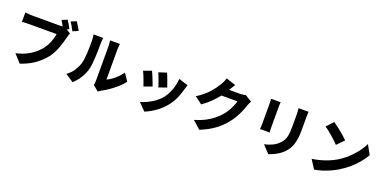

<svg xmlns="http://www.w3.org/2000/svg" viewBox="-11 -1894 6022 3016"><g transform="rotate(20 3000.0 -386.5)"><path d="M760 -846Q774 -826 788 -802Q802 -778 815 -755Q828 -732 836 -714L745 -676Q735 -697 722.5 -719.5Q710 -742 697 -765Q684 -788 670 -809ZM903 -872Q916 -853 931 -828.5Q946 -804 959.5 -780Q973 -756 982 -739L891 -700Q875 -731 854 -769Q833 -807 812 -835ZM867 -655Q860 -640 854 -618.5Q848 -597 843 -581Q834 -545 821.5 -500Q809 -455 791 -406Q773 -357 748.5 -308.5Q724 -260 693 -217Q647 -158 586.5 -105Q526 -52 451.5 -10Q377 32 288 61L168 -71Q268 -94 340.5 -129.5Q413 -165 466.5 -209.5Q520 -254 560 -304Q593 -345 615.5 -392Q638 -439 653 -486Q668 -533 674 -574Q659 -574 625.5 -574Q592 -574 547.5 -574Q503 -574 454.5 -574Q406 -574 360.5 -574Q315 -574 278 -574Q241 -574 221 -574Q185 -574 150.5 -572.5Q116 -571 96 -569V-726Q112 -724 134.5 -722Q157 -720 181 -718.5Q205 -717 221 -717Q238 -717 267.5 -717Q297 -717 335 -717Q373 -717 414 -717Q455 -717 495.5 -717Q536 -717 571.5 -717Q607 -717 634 -717Q661 -717 673 -717Q689 -717 713 -718.5Q737 -720 758 -725Z M1497 -23Q1501 -38 1503 -58.5Q1505 -79 1505 -101Q1505 -112 1505 -145Q1505 -178 1505 -224Q1505 -270 1505 -324Q1505 -378 1505 -433Q1505 -488 1505 -537Q1505 -586 1505 -623.5Q1505 -661 1505 -679Q1505 -715 1501 -741.5Q1497 -768 1497 -769H1661Q1661 -768 1657.5 -741Q1654 -714 1654 -678Q1654 -660 1654 -627.5Q1654 -595 1654 -553Q1654 -511 1654 -464.5Q1654 -418 1654 -373Q1654 -328 1654 -287.5Q1654 -247 1654 -216.5Q1654 -186 1654 -171Q1694 -188 1735.5 -217.5Q1777 -247 1816.5 -286.5Q1856 -326 1889 -372L1973 -250Q1933 -198 1874.5 -145.5Q1816 -93 1753.5 -50Q1691 -7 1635 22Q1618 32 1607.5 40Q1597 48 1589 53ZM1032 -40Q1099 -87 1140.5 -151.5Q1182 -216 1201 -278Q1212 -309 1218 -357Q1224 -405 1227 -460Q1230 -515 1230.5 -570Q1231 -625 1231 -671Q1231 -703 1228 -726Q1225 -749 1220 -768H1383Q1383 -767 1381 -752.5Q1379 -738 1377 -716.5Q1375 -695 1375 -673Q1375 -627 1374 -568.5Q1373 -510 1370 -449Q1367 -388 1361.5 -333.5Q1356 -279 1346 -241Q1323 -155 1277.5 -81.5Q1232 -8 1167 50Z M2511 -599Q2519 -583 2530.5 -553Q2542 -523 2554.5 -489.5Q2567 -456 2577.5 -426.5Q2588 -397 2594 -379L2462 -333Q2457 -352 2447 -381Q2437 -410 2425 -442.5Q2413 -475 2401 -505.5Q2389 -536 2380 -556ZM2882 -522Q2873 -495 2867 -476.5Q2861 -458 2856 -441Q2837 -368 2804.5 -293.5Q2772 -219 2721 -153Q2651 -63 2562 0.5Q2473 64 2384 99L2268 -20Q2322 -35 2383.5 -64Q2445 -93 2502.5 -135Q2560 -177 2601 -229Q2635 -271 2661.5 -327Q2688 -383 2705 -446Q2722 -509 2726 -572ZM2279 -546Q2289 -525 2302 -495.5Q2315 -466 2328 -432.5Q2341 -399 2353 -368.5Q2365 -338 2372 -316L2237 -266Q2231 -286 2219.5 -318Q2208 -350 2194.5 -385Q2181 -420 2168 -450.5Q2155 -481 2146 -498Z M3907 -621Q3898 -606 3888 -585.5Q3878 -565 3871 -544Q3858 -502 3834.5 -446Q3811 -390 3777 -330Q3743 -270 3697 -213Q3625 -125 3529.5 -55Q3434 15 3293 72L3162 -45Q3267 -77 3341 -116Q3415 -155 3469 -199Q3523 -243 3566 -292Q3599 -329 3627.5 -376.5Q3656 -424 3676 -471.5Q3696 -519 3703 -553H3375L3425 -678Q3439 -678 3468 -678Q3497 -678 3532.5 -678Q3568 -678 3603 -678Q3638 -678 3665 -678Q3692 -678 3701 -678Q3726 -678 3751.5 -681.5Q3777 -685 3794 -691ZM3584 -781Q3564 -753 3545.5 -721Q3527 -689 3518 -673Q3483 -611 3431.5 -546Q3380 -481 3317.5 -421Q3255 -361 3185 -313L3061 -405Q3127 -445 3177 -487.5Q3227 -530 3263.5 -572Q3300 -614 3327 -652.5Q3354 -691 3373 -722Q3386 -742 3400.5 -774.5Q3415 -807 3422 -834Z M4810 -781Q4809 -760 4808 -734Q4807 -708 4807 -677Q4807 -650 4807 -611Q4807 -572 4807 -533.5Q4807 -495 4807 -469Q4807 -391 4798.5 -332.5Q4790 -274 4775 -229Q4760 -184 4737.5 -149Q4715 -114 4687 -84Q4654 -48 4611 -19.5Q4568 9 4524 29Q4480 49 4443 61L4327 -62Q4404 -79 4463.5 -108.5Q4523 -138 4569 -186Q4594 -213 4610 -241.5Q4626 -270 4634.5 -304Q4643 -338 4646.5 -380.5Q4650 -423 4650 -479Q4650 -506 4650 -543.5Q4650 -581 4650 -617.5Q4650 -654 4650 -677Q4650 -708 4648 -734Q4646 -760 4643 -781ZM4347 -772Q4346 -754 4344.5 -737Q4343 -720 4343 -695Q4343 -683 4343 -657.5Q4343 -632 4343 -599Q4343 -566 4343 -530Q4343 -494 4343 -459.5Q4343 -425 4343 -398Q4343 -371 4343 -356Q4343 -337 4344.5 -311Q4346 -285 4347 -266H4186Q4188 -280 4189.5 -307Q4191 -334 4191 -357Q4191 -372 4191 -399Q4191 -426 4191 -460.5Q4191 -495 4191 -530.5Q4191 -566 4191 -599Q4191 -632 4191 -657.5Q4191 -683 4191 -695Q4191 -708 4190 -731Q4189 -754 4187 -772Z M5245 -768Q5271 -750 5306 -723.5Q5341 -697 5378.5 -667Q5416 -637 5449 -607.5Q5482 -578 5504 -555L5391 -439Q5371 -461 5340.5 -490Q5310 -519 5274 -550.5Q5238 -582 5203 -610Q5168 -638 5140 -656ZM5108 -103Q5185 -114 5252.5 -133Q5320 -152 5379 -176.5Q5438 -201 5487 -229Q5575 -281 5647 -346.5Q5719 -412 5773.5 -483.5Q5828 -555 5860 -624L5946 -468Q5907 -399 5849.5 -331Q5792 -263 5720.5 -202.5Q5649 -142 5567 -93Q5516 -63 5457 -36Q5398 -9 5333.5 11.5Q5269 32 5202 43Z"/></g></svg>

Font: Noto Sans KR ExtraBold
Style: Regular
Weight: 800
Designer: Ryoko NISHIZUKA  (kana, bopomofo & ideographs); Paul D. Hunt (Latin, Greek & Cyrillic); Sandoll Communications , Soo-you
Foundry: Adobe
Version: Version 2.004-H2;hotconv 1.0.118;makeotfexe 2.5.65603